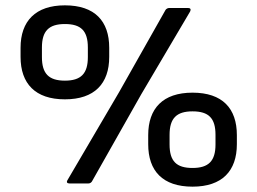

<svg xmlns="http://www.w3.org/2000/svg" viewBox="-20 -687 964 719"><path d="M223 -315C334 -315 389 -374 389 -474V-508C389 -608 335 -667 223 -667C113 -667 57 -608 57 -508V-474C57 -374 112 -315 223 -315ZM240 0H311C317 0 321 -3 324 -7L509 -334L692 -644C696 -652 693 -657 685 -657H613C608 -657 603 -654 600 -650L426 -342L233 -13C228 -5 231 0 240 0ZM223 -385C163 -385 137 -411 137 -473V-509C137 -571 163 -597 223 -597C283 -597 309 -572 309 -509V-473C309 -411 283 -385 223 -385ZM701 12C812 12 867 -47 867 -147V-181C867 -281 813 -340 701 -340C590 -340 535 -281 535 -181V-147C535 -47 589 12 701 12ZM701 -58C641 -58 615 -83 615 -146V-182C615 -244 641 -270 701 -270C762 -270 787 -244 787 -182V-146C787 -84 761 -58 701 -58Z"/></svg>

Font: Sofia Sans Cond SemiBold
Style: Regular
Weight: 600
Width: 3
Designer: Botio Nikoltchev, Ani Petrova
Foundry: lettersoup
Version: Version 4.100